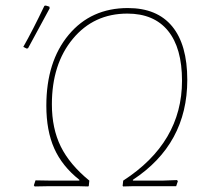

<svg xmlns="http://www.w3.org/2000/svg" viewBox="-20 -671 761 692"><path d="M140 -650 145 -651 158 -647 159 -641Q136 -598 81 -497L76 -496L64 -502Q98 -562 140 -650ZM105 1 102 -3 108 -21 166 -20H266V-23Q204 -72 175.5 -136Q147 -200 147 -290Q147 -449 227.5 -545.5Q308 -642 441 -642Q546 -642 600.5 -576Q655 -510 655 -383Q655 -152 459 -23V-20H564L618 -22L621 -18L615 0H462L424 1L422 -1L424 -20Q636 -157 636 -380Q636 -498 585.5 -560Q535 -622 439 -622Q318 -622 242.5 -531Q167 -440 167 -295Q167 -208 199 -143Q231 -78 302 -20L300 -1L298 1L259 0H159Z"/></svg>

Font: Alegreya Sans Thin
Style: Italic
Weight: 100
Italic angle: -7°
Designer: Juan Pablo del Peral
Foundry: Huerta Tipografica
Version: Version 2.007